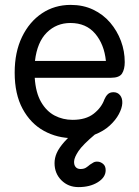

<svg xmlns="http://www.w3.org/2000/svg" viewBox="-20 -550 570 785"><path d="M280 15Q214 15 159.5 -15Q105 -45 72.5 -105Q40 -165 40 -253Q40 -337 70 -399Q100 -461 151.5 -495.5Q203 -530 269 -530Q320 -530 361 -510.5Q402 -491 430.5 -457.5Q459 -424 474.5 -382.5Q490 -341 490 -296Q490 -267 479 -249.5Q468 -232 434 -232H122Q126 -171 148 -133Q170 -95 203.5 -77.5Q237 -60 277 -60Q331 -60 363 -85Q395 -110 407 -144Q412 -156 420.5 -164.5Q429 -173 444 -173Q461 -173 471 -160.5Q481 -148 480 -128Q479 -108 466 -83.5Q453 -59 428.5 -36.5Q404 -14 367 0.5Q330 15 280 15ZM123 -301H413Q406 -369 369 -412.5Q332 -456 268 -456Q211 -456 171.5 -417Q132 -378 123 -301ZM301 215Q259 215 231 187Q203 159 203 117Q203 96 212 75.5Q221 55 243 30Q265 5 304 -31L369 -1Q318 42 301 67.5Q284 93 283 109Q282 124 289 132.5Q296 141 309 141Q323 141 331.5 135.5Q340 130 348 123Q355 118 362.5 114Q370 110 381 111Q392 112 402 120.5Q412 129 412 146Q412 175 380 195Q348 215 301 215Z"/></svg>

Font: National Park
Style: Regular
Weight: 400
Designer: Andrea Herstowski, Ben Hoepner
Version: Version 1.009